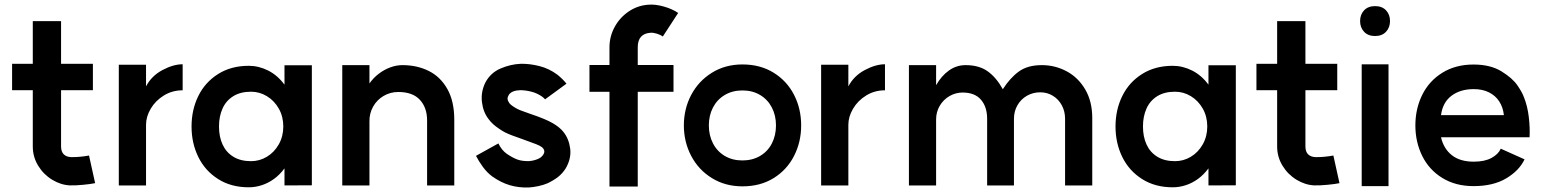

<svg xmlns="http://www.w3.org/2000/svg" viewBox="-20 -803 6780 842"><path d="M286.6 10Q246.7 8.2 208.8 -14.8Q170.9 -37.8 147.4 -76.3Q123.8 -114.8 123.8 -160.8V-710.2H247.8V-160.8Q247.8 -138 259.5 -126.3Q271.2 -114.6 292.6 -114Q309.8 -113.4 332.7 -115.7Q355.6 -118 370.4 -121L397.2 0.2Q377.5 4.3 344.8 7.4Q312 10.6 286.6 10ZM33 -523.2H387.4V-407.4H33Z M781 -521.2V-407Q735.4 -407 698.5 -384.2Q661.6 -361.4 641 -326.3Q620.4 -291.2 620.4 -256V10.2H501V-519.2H620.4V-424.2Q644.4 -470.2 692.3 -495.7Q740.2 -521.2 781 -521.2Z M1222.4 -248.2Q1222.4 -292 1202.6 -326.8Q1182.8 -361.6 1150.5 -381.2Q1118.2 -400.8 1081 -400.8Q1034.8 -400.8 1003.2 -381.3Q971.6 -361.8 956 -327.3Q940.4 -292.8 940.4 -248.2Q940.4 -203.6 956 -169.4Q971.6 -135.2 1003.2 -115.7Q1034.8 -96.2 1081 -96.2Q1118.2 -96.2 1150.5 -115.6Q1182.8 -135 1202.6 -170Q1222.4 -205 1222.4 -248.2ZM1347.6 9.6 1227.6 10.2V-64.6Q1207 -36.8 1181.7 -18.4Q1156.4 0 1128 9.2Q1099.6 18.4 1071 18.4Q993.6 18.4 936.5 -17.8Q879.4 -54 849.7 -114.6Q820 -175.2 820 -248.2Q820 -321.6 849.7 -382Q879.4 -442.4 936.5 -478.4Q993.6 -514.4 1071 -514.4Q1115 -514.4 1156.3 -493.5Q1197.6 -472.6 1227.6 -431.6V-516.8H1347.6Z M1726.8 -399.6Q1691.4 -399.6 1662 -382.2Q1632.6 -364.8 1616.1 -335.1Q1599.6 -305.4 1600.2 -270.8V10.2H1481V-517.4H1600.2V-437Q1617.6 -461.8 1641.3 -479.8Q1665 -497.8 1691.8 -507.6Q1718.6 -517.4 1744.8 -517.4Q1808.8 -517.4 1860.2 -491.9Q1911.6 -466.4 1941.9 -412.6Q1972.2 -358.8 1972.2 -277.6V10.2H1853V-274.8Q1853 -331 1821.3 -365.3Q1789.6 -399.6 1726.8 -399.6Z M2138.4 -29.4Q2115.4 -46.6 2097.4 -71.4Q2079.4 -96.2 2067.4 -119.6L2165.6 -174Q2179.8 -144.2 2203.4 -127.8Q2231 -109.4 2251 -102.7Q2271 -96 2298.6 -96.4Q2319.2 -97.8 2336.4 -104.8Q2345 -108.2 2350.5 -112.2Q2356 -116.2 2360.6 -122.2Q2368.2 -132.4 2366.9 -141.1Q2365.6 -149.8 2356.8 -157.4Q2348.2 -164.2 2330.4 -171Q2308.2 -179.4 2264 -195.4L2227.2 -208.6Q2206.4 -216.4 2194.1 -222.8Q2181.8 -229.2 2166.8 -239.8Q2139.4 -257.8 2122.6 -280.8Q2098.8 -311.2 2093.5 -355.6Q2088.2 -400 2108.8 -441.6Q2131.4 -483.8 2174.9 -502.5Q2218.4 -521.2 2262.8 -523.2Q2301.4 -524.2 2344.9 -513.4Q2388.4 -502.6 2425.2 -474.8Q2449 -455.4 2464.2 -436L2370.4 -367.4Q2364.6 -374 2358 -378.8Q2336.6 -394 2312 -400.5Q2287.4 -407 2262.8 -407.6Q2244.8 -407.2 2231.7 -402.4Q2218.6 -397.6 2211.4 -387.2Q2205.6 -377.4 2205.8 -369.7Q2206 -362 2211.4 -354.6Q2215.2 -346.4 2230 -336.6Q2249 -323.4 2270.6 -316.2L2307.4 -303Q2372.2 -281.2 2403.3 -263.2Q2434.4 -245.2 2450.4 -225Q2474.6 -195.4 2480.4 -151.9Q2486.2 -108.4 2461 -64.8Q2446.8 -42.2 2427.1 -26.9Q2407.4 -11.6 2381.2 0.8Q2363.2 8.4 2341 13.2Q2318.8 18 2298.2 19.2Q2253.8 20.6 2215.1 9Q2176.4 -2.6 2138.4 -29.4Z M2652.8 15V-595.6Q2652.8 -642.8 2675.2 -684.2Q2697.6 -725.6 2736.3 -752.1Q2775 -778.6 2821.4 -782.2Q2853 -785.2 2891 -774.4Q2929 -763.6 2954 -746.2L2886.8 -643Q2876.6 -650.4 2861.2 -655.2Q2845.8 -660 2833.4 -659.4Q2805.2 -657.6 2791 -641.7Q2776.8 -625.8 2776.8 -595.6V15ZM2565 -518H2933.6V-400.4H2565Z M3383 -252.9Q3383 -296.6 3365 -331.4Q3347 -366.2 3313.6 -386.3Q3280.2 -406.4 3236 -406.4Q3191.8 -406.4 3158.2 -386.3Q3124.6 -366.2 3106.6 -331.4Q3088.6 -296.6 3088.6 -252.9Q3088.6 -209.2 3106.8 -174.1Q3125 -139 3158.4 -119.2Q3191.8 -99.4 3235.8 -99.4Q3279.8 -99.4 3313.4 -119.2Q3347 -139 3365 -174.1Q3383 -209.2 3383 -252.9ZM3493.4 -252.8Q3493.4 -180.2 3462.2 -119.1Q3431 -58 3372.7 -21.9Q3314.4 14.2 3236.1 14.2Q3160.5 14.2 3101.9 -22Q3043.2 -58.2 3011.1 -119.5Q2979 -180.8 2979 -252.7Q2979 -325.6 3011.1 -386.5Q3043.2 -447.4 3101.8 -483.9Q3160.4 -520.4 3236.1 -520.4Q3314.2 -520.4 3372.6 -484.2Q3431 -448 3462.2 -387.2Q3493.4 -326.4 3493.4 -252.8Z M3861 -521.2V-407Q3815.4 -407 3778.5 -384.2Q3741.6 -361.4 3721 -326.3Q3700.4 -291.2 3700.4 -256V10.2H3581V-519.2H3700.4V-424.2Q3724.4 -470.2 3772.3 -495.7Q3820.2 -521.2 3861 -521.2Z M4542.2 -398.2Q4509.8 -398.2 4483.4 -383Q4457 -367.8 4441.8 -341.3Q4426.6 -314.8 4426.6 -282V10.2H4309V-282Q4309 -334.2 4282 -365.7Q4255 -397.2 4201.4 -397.2Q4171.2 -397.2 4144.5 -382Q4117.8 -366.8 4101.5 -339.7Q4085.2 -312.6 4085.2 -278.8V10.2H3966V-517.4H4085.2V-429.4Q4108.4 -470.2 4141.4 -493.8Q4174.4 -517.4 4214.6 -517.4Q4273.2 -517.4 4311.1 -490.5Q4349 -463.6 4377.8 -411.8Q4409.6 -461.4 4448.1 -489.4Q4486.6 -517.4 4548.8 -517.4Q4607 -517.4 4657.6 -490.4Q4708.2 -463.4 4739.1 -410.9Q4770 -358.4 4770 -285.2V10.2H4650.8V-282Q4650.8 -314.8 4636.5 -341.3Q4622.2 -367.8 4597.2 -383Q4572.2 -398.2 4542.2 -398.2Z M5274.4 -248.2Q5274.4 -292 5254.6 -326.8Q5234.8 -361.6 5202.5 -381.2Q5170.2 -400.8 5133 -400.8Q5086.8 -400.8 5055.2 -381.3Q5023.6 -361.8 5008 -327.3Q4992.4 -292.8 4992.4 -248.2Q4992.4 -203.6 5008 -169.4Q5023.6 -135.2 5055.2 -115.7Q5086.8 -96.2 5133 -96.2Q5170.2 -96.2 5202.5 -115.6Q5234.8 -135 5254.6 -170Q5274.4 -205 5274.4 -248.2ZM5399.6 9.6 5279.6 10.2V-64.6Q5259 -36.8 5233.7 -18.4Q5208.4 0 5180 9.2Q5151.6 18.4 5123 18.4Q5045.6 18.4 4988.5 -17.8Q4931.4 -54 4901.7 -114.6Q4872 -175.2 4872 -248.2Q4872 -321.6 4901.7 -382Q4931.4 -442.4 4988.5 -478.4Q5045.6 -514.4 5123 -514.4Q5167 -514.4 5208.3 -493.5Q5249.6 -472.6 5279.6 -431.6V-516.8H5399.6Z M5743.6 10Q5703.7 8.2 5665.8 -14.8Q5627.9 -37.8 5604.4 -76.3Q5580.8 -114.8 5580.8 -160.8V-710.2H5704.8V-160.8Q5704.8 -138 5716.5 -126.3Q5728.2 -114.6 5749.6 -114Q5766.8 -113.4 5789.7 -115.7Q5812.6 -118 5827.4 -121L5854.2 0.2Q5834.5 4.3 5801.8 7.4Q5769 10.6 5743.6 10ZM5490 -523.2H5844.4V-407.4H5490Z M6069.2 -521V13.2H5951.6V-521ZM6075.8 -710.8Q6075.8 -682.4 6058.3 -663.7Q6040.9 -645 6010.2 -645Q5979.5 -645 5962.1 -663.6Q5944.6 -682.2 5944.6 -710.7Q5944.6 -739.2 5962.1 -757.7Q5979.7 -776.2 6010.3 -776.2Q6041 -776.2 6058.4 -757.7Q6075.8 -739.1 6075.8 -710.8Z M6443.2 -412.2Q6384.4 -412.2 6345.7 -383.3Q6307 -354.4 6299.4 -298.2H6573.2H6575.2Q6571.4 -332.4 6555 -357.9Q6538.6 -383.4 6510.1 -397.8Q6481.6 -412.2 6443.2 -412.2ZM6687.8 -201H6299.4Q6311.2 -150.6 6347.1 -122.3Q6383 -94 6443 -94Q6491.2 -94 6521.3 -110.6Q6551.4 -127.2 6561.4 -151L6665.8 -104.2Q6642.4 -54.8 6585.4 -20.8Q6528.4 13.2 6442 13.2Q6363.4 13.2 6305.3 -22.5Q6247.2 -58.2 6217.1 -119.1Q6187 -180 6187 -252.8Q6187 -326.2 6217.1 -387.1Q6247.2 -448 6305.3 -484Q6363.4 -520 6442 -520Q6516 -520 6564.6 -490.1Q6613.2 -460.2 6635.1 -427.8Q6657 -395.4 6662.8 -377L6663.2 -376.6Q6678.8 -337.2 6684.4 -289.9Q6690 -242.6 6687.8 -201Z"/></svg>

Font: SUIT Variable
Style: Regular
Weight: 400
Designer: Sunn Youn; Korean Glyphs from Source Han Sans (Sandoll Communications; Soo-young Jang, Joo-yeon Kang)
Foundry: Sunn
Version: Version 1.150;FEAKit 1.0